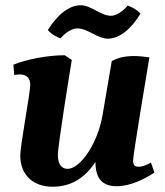

<svg xmlns="http://www.w3.org/2000/svg" viewBox="-20 -702 629 730"><path d="M210 -556C231 -580 254 -594 274 -594C314 -594 350 -555 390 -555C436 -555 480 -594 514 -650C503 -664 480 -676 466 -681C446 -658 422 -642 402 -642C362 -642 327 -682 287 -682C241 -682 197 -644 162 -588C173 -573 196 -561 210 -556ZM226 -492C161 -492 78 -476 31 -456L34 -417C42 -418 49 -419 55 -419C81 -419 95 -405 95 -380C95 -347 57 -150 57 -111C57 -38 105 8 180 8C250 8 302 -25 343 -86C343 -23 369 6 424 6C477 6 533 -23 567 -46L554 -84C539 -75 521 -68 507 -68C492 -68 486 -75 486 -92C486 -113 540 -437 548 -484C526 -487 506 -489 490 -489C451 -489 426 -481 405 -470L370 -265C352 -158 286 -60 237 -60C215 -60 200 -77 200 -112C200 -152 249 -449 253 -474Z"/></svg>

Font: Caladea
Style: Bold Italic
Weight: 700
Italic angle: -9°
Designer: Carolina Giovagnoli and Andres Torresi
Foundry: Carolina Giovagnoli & Andres Torresi
Version: Version 1.001;hotconv 1.0.109;makeotfexe 2.5.65596